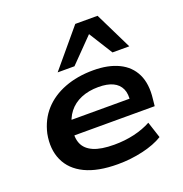

<svg xmlns="http://www.w3.org/2000/svg" viewBox="-138 -889 970 1020"><g transform="rotate(-20 347.0 -379.0)"><path d="M357 10Q244 10 172.5 -24.5Q101 -59 72 -123Q43 -187 59 -271Q76 -346 122.5 -397.5Q169 -449 241 -476.5Q313 -504 403 -504Q487 -504 546 -475.5Q605 -447 632 -391Q659 -335 649 -252L645 -213H164L176 -296H557L531 -276Q538 -322 524.5 -351.5Q511 -381 479.5 -396Q448 -411 398 -411Q343 -411 300 -393Q257 -375 230 -340.5Q203 -306 194 -257V-252Q185 -201 200 -166Q215 -131 257.5 -112.5Q300 -94 374 -94Q434 -94 487.5 -106.5Q541 -119 583 -142L613 -50Q568 -22 499 -6Q430 10 357 10ZM222 -558 398 -768H524L627 -558H532L448 -692L317 -558Z"/></g></svg>

Font: Nunito Sans 10pt Expanded
Style: Bold Italic
Weight: 700
Width: 7
Italic angle: -9°
Designer: Vernon Adams
Foundry: Vernon Adams
Version: Version 3.101;gftools[0.9.27]